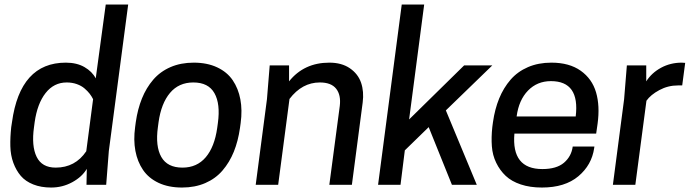

<svg xmlns="http://www.w3.org/2000/svg" viewBox="-20 -820 3076 852"><path d="M272 -542Q320.8 -542 355 -522.2Q389.2 -502.4 404.8 -472.2L449.2 -799.8H548.8L462.9 -149.9L451.2 0H363.8L365.2 -70.8Q344.2 -35.2 300.8 -11.5Q257.3 12.2 207 12.2Q162.1 12.2 127.7 -1.5Q93.3 -15.1 72.5 -39.3Q51.8 -63.5 39.3 -97.2Q26.9 -130.9 25.9 -170.9Q24.9 -210.9 29.8 -255.9L33.2 -277.8Q69.3 -542 272 -542ZM362.8 -148.9 393.1 -379.9Q386.7 -392.6 377.9 -404.1Q369.1 -415.5 355.2 -427.5Q341.3 -439.5 320.8 -446.8Q300.3 -454.1 275.9 -454.1Q219.2 -454.1 182.4 -407.2Q145.5 -360.4 133.8 -277.8L130.9 -255.9Q119.1 -171.9 142.6 -124Q166 -76.2 227.1 -76.2Q314 -76.2 362.8 -148.9Z M789.6 -76.2Q854 -76.2 893.1 -122.3Q932.1 -168.5 943.8 -252L946.8 -273.9Q958.5 -358.9 931.6 -406.5Q904.8 -454.1 837.9 -454.1Q773.4 -454.1 734.4 -407.7Q695.3 -361.3 683.6 -277.8L680.7 -255.9Q668.9 -170.9 695.8 -123.5Q722.7 -76.2 789.6 -76.2ZM839.8 -542Q899.4 -542 943.6 -521.2Q987.8 -500.5 1012.7 -463.9Q1037.6 -427.2 1046.6 -379.2Q1055.7 -331.1 1047.9 -273.9L1044.9 -252Q1036.6 -193.8 1017.6 -146.7Q998.5 -99.6 967.5 -63.5Q936.5 -27.3 890.9 -7.6Q845.2 12.2 787.6 12.2Q728 12.2 683.8 -8.5Q639.6 -29.3 614.7 -65.9Q589.8 -102.5 580.8 -150.6Q571.8 -198.7 579.6 -255.9L582.5 -277.8Q590.8 -335.9 609.9 -383.1Q628.9 -430.2 659.9 -466.3Q690.9 -502.4 736.6 -522.2Q782.2 -542 839.8 -542Z M1541.5 0H1441.4L1487.8 -350.1Q1493.7 -398.4 1471.7 -426.3Q1449.7 -454.1 1399.4 -454.1Q1320.3 -454.1 1264.6 -380.9L1214.4 0H1114.7L1164.6 -379.9L1176.8 -529.8H1262.7V-459Q1329.1 -542 1441.4 -542Q1496.1 -542 1532.5 -517.1Q1568.8 -492.2 1582.3 -452.9Q1595.7 -413.6 1589.4 -365.2Z M1657.7 0 1762.7 -799.8H1862.3L1795.4 -290L2039.6 -529.8H2164.6L1958.5 -330.1L2095.7 0H1985.4L1882.3 -255.9L1776.4 -152.8L1757.3 0Z M2625.5 -227.1H2262.7Q2249 -69.8 2386.7 -69.8Q2449.7 -69.8 2482.7 -97.9Q2515.6 -126 2521.5 -169.9H2617.7L2616.7 -163.1Q2606 -87.9 2546.4 -37.8Q2486.8 12.2 2384.8 12.2Q2332 12.2 2291 -1.5Q2250 -15.1 2224.1 -39.6Q2198.2 -64 2181.9 -97.7Q2165.5 -131.3 2162.6 -171.1Q2159.7 -210.9 2164.6 -255.9L2167.5 -277.8Q2175.8 -335.9 2195.1 -383.1Q2214.4 -430.2 2245.6 -466.3Q2276.9 -502.4 2323 -522.2Q2369.1 -542 2426.8 -542Q2506.3 -542 2556.9 -506.1Q2607.4 -470.2 2625 -410.2Q2642.6 -350.1 2631.8 -271ZM2424.8 -460Q2363.8 -460 2323 -418Q2282.2 -376 2272.5 -303.2H2534.7Q2553.7 -460 2424.8 -460Z M3005.4 -542 3020.5 -541 3007.3 -440.9H2988.3Q2944.3 -440.9 2905.8 -420.2Q2867.2 -399.4 2848.6 -373L2799.3 0H2699.7L2749.5 -379.9L2761.7 -529.8H2847.7V-459Q2871.6 -496.6 2913.3 -519.3Q2955.1 -542 3005.4 -542Z"/></svg>

Font: Cooper Hewitt
Style: Medium Italic
Weight: 708
Designer: Village Type and Design LLC
Foundry: Cooper Hewitt Smithsonian Design Museum
Version: 1.000